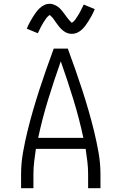

<svg xmlns="http://www.w3.org/2000/svg" viewBox="-20 -991 640 1011"><path d="M91 0V-74Q91 -131 101 -187.5Q111 -244 124.5 -299.5Q138 -355 154 -410Q170 -465 187.5 -519Q205 -573 224 -627Q243 -681 263 -735H337Q357 -681 376 -627Q395 -573 412.5 -519Q430 -465 446 -410Q462 -355 475.5 -299.5Q489 -244 499 -187.5Q509 -131 509 -74V0H444V-74Q444 -107 440 -140.5Q436 -174 431 -207H169Q164 -174 160 -140.5Q156 -107 156 -74V0ZM419 -265Q397 -368 366 -468.5Q335 -569 300 -668Q265 -569 234 -468.5Q203 -368 181 -265ZM358 -813Q353 -813 348 -813.5Q343 -814 338.5 -815.5Q334 -817 329.5 -819Q325 -821 320.5 -824Q316 -827 312.5 -829.5Q309 -832 305 -836Q301 -840 297.5 -843.5Q294 -847 291 -851Q288 -855 285 -859Q282 -863 279 -867Q276 -871 273 -875Q270 -879 267 -884Q264 -889 260.5 -893Q257 -897 254.5 -900Q252 -903 248 -906.5Q244 -910 242 -912Q240 -911 236 -908Q232 -905 228 -900.5Q224 -896 222.5 -893.5Q221 -891 219 -888Q217 -885 215 -882Q213 -879 210.5 -875.5Q208 -872 205.5 -867.5Q203 -863 200.5 -858.5Q198 -854 195.5 -849.5Q193 -845 190.5 -839.5Q188 -834 185 -828Q182 -822 179 -816L121 -840Q129 -859 137 -874Q145 -889 153 -901.5Q161 -914 168.5 -924.5Q176 -935 187 -946Q198 -957 212 -964Q226 -971 242 -971Q252 -971 261.5 -967.5Q271 -964 279.5 -959Q288 -954 295 -947Q302 -940 308.5 -932Q315 -924 320.5 -916Q326 -908 333 -899Q340 -890 346 -883Q352 -876 358 -871Q360 -872 364 -875Q368 -878 372 -882.5Q376 -887 377.5 -889.5Q379 -892 381 -895Q383 -898 385 -901Q387 -904 389.5 -908Q392 -912 394.5 -916Q397 -920 399.5 -924.5Q402 -929 404.5 -934Q407 -939 409.5 -944Q412 -949 415 -955Q418 -961 421 -967L479 -943Q471 -924 463 -909Q455 -894 447 -881.5Q439 -869 431.5 -858.5Q424 -848 413 -837Q402 -826 388 -819.5Q374 -813 358 -813Z"/></svg>

Font: Iosevka Curly Light Extended
Style: Regular
Weight: 300
Width: 7
Monospace: yes
Designer: Belleve Invis
Foundry: Belleve Invis
Version: Version 11.1.0; ttfautohint (v1.8.3)